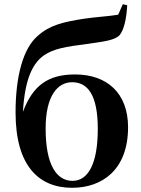

<svg xmlns="http://www.w3.org/2000/svg" viewBox="-20 -877 669 913"><path d="M325 -17C250 -17 197 -91 197 -266C197 -420 253 -486 323 -486C397 -486 445 -426 445 -264C445 -98 399 -17 325 -17ZM323 16C465 16 589 -69 589 -272C589 -434 489 -523 337 -523C209 -523 136 -471 89 -345C98 -499 134 -575 189 -614C237 -646 292 -655 395 -668C468 -679 523 -684 548 -709C569 -734 581 -784 585 -852L564 -857L542 -807C494 -799 431 -796 380 -788C283 -773 216 -758 159 -706C89 -646 54 -512 54 -342C54 -85 167 16 323 16Z"/></svg>

Font: Noto Serif CJK TC
Style: Bold
Weight: 700
Designer: Ryoko NISHIZUKA 西塚涼子 (kana & ideographs); Frank Grießhammer (Latin, Greek & Cyrillic); Wenlong ZHANG 张文龙 (bopomofo); San
Foundry: Adobe
Version: Version 2.001;hotconv 1.1.0;makeotfexe 2.6.0